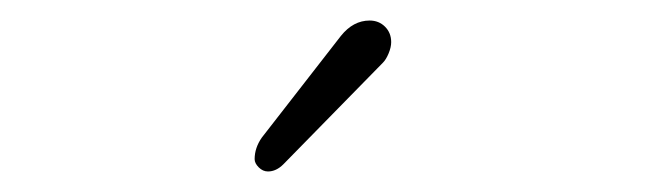

<svg xmlns="http://www.w3.org/2000/svg" viewBox="-20 -767 640 187"><path d="M228 -612Q228 -623 235 -633L312 -732Q324 -747 340 -747Q349 -747 355 -741Q361 -735 361 -726Q361 -721 358.5 -715Q356 -709 353 -706L256 -607Q249 -600 241 -600Q236 -600 232 -604Q228 -608 228 -612Z"/></svg>

Font: Tsukimi Rounded Light
Style: Regular
Weight: 300
Designer: Takashi Funayama
Foundry: Takashi Funayama
Version: Version 1.032; ttfautohint (v1.8.3)